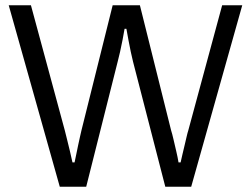

<svg xmlns="http://www.w3.org/2000/svg" viewBox="-20 -706 949 726"><path d="M206 0 13 -686H97L225 -213Q228 -201 233.5 -179Q239 -157 244.5 -134Q250 -111 254 -92H262Q265 -106 268.5 -123Q272 -140 275.5 -157Q279 -174 282.5 -189Q286 -204 288 -213L406 -686H509L627 -213Q631 -201 636 -179Q641 -157 646.5 -134Q652 -111 655 -92H663Q666 -106 670 -123Q674 -140 678 -156.5Q682 -173 685.5 -188.5Q689 -204 692 -213L820 -686H896L703 0H605L483 -473Q479 -488 474.5 -510Q470 -532 465.5 -555.5Q461 -579 458 -597H451Q448 -579 443.5 -555.5Q439 -532 434 -510Q429 -488 425 -473L306 0Z"/></svg>

Font: Archivo SemiBold Light
Style: Regular
Weight: 300
Version: Version 2.001